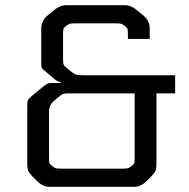

<svg xmlns="http://www.w3.org/2000/svg" viewBox="-20 -720 730 740"><path d="M583 -360V-90Q583 -70 579.5 -62Q576 -54 564 -41L546 -23Q523 0 499 0H169Q145 0 122 -23L104 -41Q96 -50 92.5 -54.5Q89 -59 87 -67.5Q85 -76 85 -90V-304Q85 -328 87.5 -334Q90 -340 105 -352L146 -386Q163 -400 173 -400H213V-404Q200 -405 186 -419L157 -443Q144 -453 141.5 -458Q139 -463 139 -480V-610Q139 -640 163 -660L187 -680Q211 -700 235 -700H461Q485 -700 509 -680L533 -660Q557 -640 557 -610V-570H473V-589Q473 -604 471.5 -608.5Q470 -613 461 -620Q452 -627 447 -628.5Q442 -630 423 -630H272Q254 -630 249 -628.5Q244 -627 235 -620Q226 -613 224.5 -608.5Q223 -604 223 -589V-495Q223 -476 225.5 -470.5Q228 -465 243 -453Q262 -437 271 -433.5Q280 -430 304 -430H655V-360ZM218 -70H450Q468 -70 473 -71.5Q478 -73 487 -80Q496 -87 497.5 -91.5Q499 -96 499 -111V-360H248Q229 -360 223 -358Q217 -356 202 -343L187 -330Q169 -314 169 -292V-111Q169 -96 170.5 -91.5Q172 -87 181 -80Q190 -73 195 -71.5Q200 -70 218 -70Z"/></svg>

Font: Electrolize
Style: Regular
Weight: 400
Designer: Valery Zaveryaev
Foundry: Cyreal (www.cyreal.org)
Version: Version 1.002